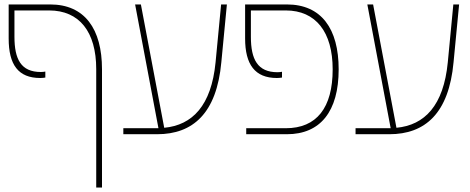

<svg xmlns="http://www.w3.org/2000/svg" viewBox="-20 -604 2117 864"><path d="M161 -253C171 -253 178 -254 184 -255V-282C178 -281 173 -280 164 -280C74 -280 45 -338 45 -439V-557H201C337 -557 413 -461 413 -293V240H439V-292C439 -474 361 -584 206 -584H19V-431C19 -313 62 -253 161 -253Z M535 0H687C848 0 955 -94 976 -324L1001 -584H975L950 -323C931 -129 846 -41 719 -29L614 -584H588L693 -27C691 -27 688 -27 686 -27H535Z M1088 0H1271C1422 0 1504 -103 1504 -292C1504 -475 1426 -584 1271 -584H1083V-431C1083 -314 1127 -253 1226 -253C1235 -253 1243 -254 1249 -255V-281C1243 -280 1237 -279 1229 -279C1139 -279 1109 -337 1109 -438V-557H1266C1401 -557 1477 -460 1477 -292C1477 -119 1405 -27 1266 -27H1088Z M1580 0H1732C1893 0 2000 -94 2021 -324L2046 -584H2020L1995 -323C1976 -129 1891 -41 1764 -29L1659 -584H1633L1738 -27C1736 -27 1733 -27 1731 -27H1580Z"/></svg>

Font: Noto Sans Hebrew SemiCondensed Thin
Style: Regular
Weight: 100
Width: 4
Designer: Monotype Design Team
Foundry: Monotype Imaging Inc.
Version: Version 2.004